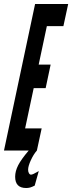

<svg xmlns="http://www.w3.org/2000/svg" viewBox="-44 -755 362 963"><path d="M-24 0H141L165 -111H82L125 -313H185L210 -431H150L191 -624H274L298 -735H132ZM87 188Q98 188 107 185.5Q116 183 130 176L150.5 103Q133.5 113 124.8 117Q116 121 111.5 121Q105.5 121 101.2 113.8Q97 106.5 97 96.5Q97 78.5 110.5 49Q124 19.5 141 0H100Q62.5 44 47.2 73.8Q32 103.5 32 131.5Q32 188 87 188Z"/></svg>

Font: League Gothic Condensed Italic
Style: Regular
Weight: 400
Width: 3
Designer: The League of Moveable Type
Version: Version 1.600; ttfautohint (v1.8.3)